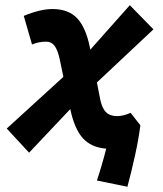

<svg xmlns="http://www.w3.org/2000/svg" viewBox="-20 -562 626 738"><path d="M91.8 24.9 5.9 -67.9 223.6 -266.6 209.5 -334.5Q201.7 -370.1 189.7 -386Q177.7 -401.9 157.2 -401.9Q129.4 -401.9 103 -391.1L71.3 -501Q135.3 -527.3 181.2 -527.3Q243.2 -527.3 276.9 -491.5Q310.5 -455.6 326.2 -376.5L327.1 -371.1L479 -542L569.8 -449.2L352.5 -245.1L364.7 -182.6Q371.6 -147 387 -131.3Q402.3 -115.7 429.2 -115.7Q454.6 -115.7 481.9 -128.4L519.5 -80.6Q513.2 -28.8 499 35.6Q484.9 100.1 469.7 155.8L352.5 131.8Q361.8 104.5 371.3 71.5Q380.9 38.6 388.2 9.3Q330.1 4.9 298.1 -31.2Q266.1 -67.4 250.5 -141.1L250 -142.6Z"/></svg>

Font: Cascadia Mono
Style: Bold Italic
Weight: 700
Italic angle: -10°
Monospace: yes
Designer: Aaron Bell
Foundry: Saja Typeworks
Version: Version 2404.023; ttfautohint (v1.8.4)